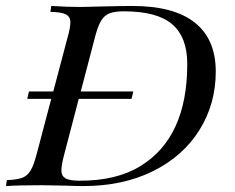

<svg xmlns="http://www.w3.org/2000/svg" viewBox="-48 -628 792 648"><path d="M584 -412.1Q584 -502.4 533.2 -546.1Q482.4 -589.8 370.1 -589.8Q338.9 -589.8 321.3 -582.8Q303.7 -575.7 293 -557.6Q282.2 -539.6 272.9 -503.9L224.6 -319.3H401.9L396 -294.4H217.8L168 -104Q159.2 -70.3 159.2 -52.5Q159.2 -34.7 172.6 -26.4Q186 -18.1 220.2 -18.1Q344.7 -17.6 425.8 -67.4Q584 -164.1 584 -412.1ZM231.9 0Q209 0 173.8 -1.5L91.8 -2.9Q11.2 -2.9 -27.8 0L-24.9 -20Q9.3 -21.5 26.6 -27.8Q43.9 -34.2 54.7 -51.5Q65.4 -68.8 75.2 -106L125 -294.4H43.9L49.8 -319.3H131.8L180.2 -502Q189.5 -534.7 189.5 -553Q189.5 -571.3 174.6 -579.3Q159.7 -587.4 122.1 -587.9L125 -607.9Q178.7 -604.5 222.7 -604.5L247.1 -605L288.1 -606Q366.2 -607.9 397.9 -607.9Q538.6 -607.9 609.4 -551.8Q680.2 -495.6 680.2 -386.5Q680.2 -277.3 625 -189Q569.8 -100.6 468.3 -50.3Q366.7 0 231.9 0Z"/></svg>

Font: PlayfairDisplaySC-Italic
Style: Italic
Weight: 400
Italic angle: -14°
Designer: Claus Eggers Sørensen
Foundry: Claus Eggers Sørensen
Version: Version 1.004;PS 001.004;hotconv 1.0.70;makeotf.lib2.5.58329